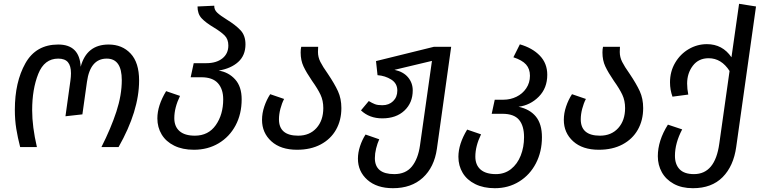

<svg xmlns="http://www.w3.org/2000/svg" viewBox="-20 -773 4010 1009"><path d="M58 -196Q58 -342 113.5 -440.5Q169 -539 286 -539Q398 -539 404 -422Q435 -539 551 -539Q622 -539 666.5 -491.5Q711 -444 711 -350Q711 -190 603 0H513Q563 -99 591.5 -186Q620 -273 620 -352Q620 -465 541 -465Q454 -465 437 -343L413 -172L324 -162L350 -349Q353 -370 353 -388Q353 -427 337 -446Q321 -465 286 -465Q213 -465 181 -384.5Q149 -304 149 -194Q149 -107 174 0H86Q73 -50 65.5 -96.5Q58 -143 58 -196Z M1250 -251Q1250 -174 1218 -114Q1186 -54 1129 -20Q1072 14 999 14Q939 14 895.5 -7.5Q852 -29 829.5 -66.5Q807 -104 807 -151Q807 -218 853 -294L926 -269Q896 -207 896 -152Q896 -108 923.5 -84Q951 -60 1004 -60Q1075 -60 1114 -115.5Q1153 -171 1153 -251Q1153 -305 1125 -336Q1097 -367 1038 -367H982L998 -441H1064Q1117 -441 1148.5 -466Q1180 -491 1180 -534Q1180 -567 1160.5 -586.5Q1141 -606 1103 -629Q1061 -654 1039.5 -677Q1018 -700 1018 -739L1106 -743Q1105 -722 1121.5 -706.5Q1138 -691 1172 -670Q1219 -641 1244.5 -613.5Q1270 -586 1270 -540Q1270 -482 1232 -447.5Q1194 -413 1129 -402Q1181 -394 1215.5 -356Q1250 -318 1250 -251Z M1703 -385Q1738 -333 1756 -294Q1774 -255 1774 -205Q1774 -141 1746 -91.5Q1718 -42 1665.5 -14Q1613 14 1541 14Q1455 14 1406 -30.5Q1357 -75 1357 -143Q1357 -178 1369 -213.5Q1381 -249 1400 -278L1473 -253Q1461 -230 1453.5 -201Q1446 -172 1446 -146Q1446 -60 1547 -60Q1607 -60 1643 -100Q1679 -140 1679 -205Q1679 -244 1664.5 -275Q1650 -306 1620 -348Q1590 -392 1575 -424Q1560 -456 1560 -497Q1560 -515 1563 -527H1652Q1651 -518 1651 -500Q1651 -473 1663.5 -448Q1676 -423 1703 -385Z M2351 -527 2276 9Q2262 106 2202 161Q2142 216 2045 216Q1960 216 1910.5 172Q1861 128 1861 61Q1861 29 1872 -4.5Q1883 -38 1901 -66L1973 -41Q1963 -19 1956.5 7.5Q1950 34 1950 58Q1950 142 2052 142Q2112 142 2144.5 102Q2177 62 2187 -8L2250 -453L2053 -406Q2100 -396 2124.5 -366.5Q2149 -337 2149 -298Q2149 -233 2105.5 -192Q2062 -151 1989 -151Q1921 -151 1877 -193L1918 -242Q1936 -231 1950.5 -225.5Q1965 -220 1989 -220Q2024 -220 2046 -241.5Q2068 -263 2068 -297Q2068 -335 2036 -355Q2004 -375 1964 -378L1956 -452L2260 -527Z M2828 -52Q2828 24 2796.5 85Q2765 146 2708.5 181Q2652 216 2581 216H2580Q2521 216 2477.5 194.5Q2434 173 2411.5 135.5Q2389 98 2389 51Q2389 -16 2435 -92L2508 -67Q2478 -5 2478 50Q2478 94 2505.5 118Q2533 142 2586 142Q2632 142 2665.5 115.5Q2699 89 2716.5 44.5Q2734 0 2734 -52Q2734 -112 2707.5 -143.5Q2681 -175 2620 -175H2564L2580 -249H2626Q2662 -249 2694 -264.5Q2726 -280 2745.5 -309Q2765 -338 2765 -375Q2765 -411 2744.5 -434Q2724 -457 2678 -472L2712 -540Q2778 -521 2817 -480.5Q2856 -440 2856 -380Q2856 -310 2811.5 -265Q2767 -220 2705 -212Q2765 -199 2796.5 -160Q2828 -121 2828 -52Z M3289 -385Q3324 -333 3342 -294Q3360 -255 3360 -205Q3360 -141 3332 -91.5Q3304 -42 3251.5 -14Q3199 14 3127 14Q3041 14 2992 -30.5Q2943 -75 2943 -143Q2943 -178 2955 -213.5Q2967 -249 2986 -278L3059 -253Q3047 -230 3039.5 -201Q3032 -172 3032 -146Q3032 -60 3133 -60Q3193 -60 3229 -100Q3265 -140 3265 -205Q3265 -244 3250.5 -275Q3236 -306 3206 -348Q3176 -392 3161 -424Q3146 -456 3146 -497Q3146 -515 3149 -527H3238Q3237 -518 3237 -500Q3237 -473 3249.5 -448Q3262 -423 3289 -385Z M3953 -739 3849 -1Q3835 100 3777.5 158Q3720 216 3622 216H3621Q3562 216 3520.5 193Q3479 170 3458 132Q3437 94 3437 48Q3437 -34 3490 -118L3565 -93Q3527 -21 3527 46Q3527 91 3551.5 116.5Q3576 142 3627 142Q3738 142 3760 -18L3814 -400Q3771 -467 3704 -467Q3651 -467 3621 -427.5Q3591 -388 3591 -334Q3591 -306 3597 -276L3514 -265Q3501 -301 3501 -340Q3501 -397 3528 -443Q3555 -489 3599.5 -515Q3644 -541 3695 -541Q3777 -541 3824 -472L3864 -753Z"/></svg>

Font: FiraGO
Style: Italic
Weight: 400
Italic angle: -8°
Designer: bBox Type GmbH
Foundry: bBox Type GmbH
Version: Version 1.001